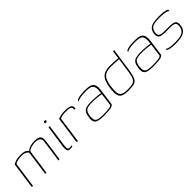

<svg xmlns="http://www.w3.org/2000/svg" viewBox="222 -1501 2505 2505"><g transform="rotate(-45 1475.0 -248.5)"><path d="M56 0Q48 0 45.5 -3Q43 -6 44 -14L93 -367Q100 -372 111 -377.5Q122 -383 139 -389Q156 -395 181 -398.5Q206 -402 242 -402Q272 -402 294 -396.5Q316 -391 331 -379.5Q346 -368 353 -351H344Q353 -363 368.5 -373Q384 -383 403 -389.5Q422 -396 443.5 -399.5Q465 -403 486 -403Q534 -403 560 -392Q586 -381 594 -358Q602 -335 597 -299L557 -14Q557 -9 555 -6Q553 -3 550 -1.5Q547 0 542 0H533Q544 -75 554.5 -149.5Q565 -224 575 -299Q582 -346 559 -365.5Q536 -385 484 -385Q461 -385 432 -379Q403 -373 381 -361.5Q359 -350 357 -334L310 0H288L335 -334Q337 -352 308.5 -368Q280 -384 238 -384Q210 -384 183 -380Q156 -376 136.5 -368.5Q117 -361 113 -349L64 0Z M746 3Q712 3 705 -21Q698 -45 703 -86L748 -399H770L726 -89Q719 -43 726 -28.5Q733 -14 757 -14Q762 -14 776 -15.5Q790 -17 794 -19L792 -2Q788 -1 781 0Q774 1 765 2Q756 3 746 3ZM768 -463Q762 -463 756 -466Q750 -469 751 -479Q753 -490 758.5 -493Q764 -496 771 -496Q779 -496 785 -493.5Q791 -491 789 -479Q787 -469 780.5 -466Q774 -463 768 -463Z M892 0H886Q879 0 875 -3.5Q871 -7 872 -16L923 -379Q942 -385 972.5 -393.5Q1003 -402 1054 -402Q1098 -402 1123 -395Q1148 -388 1158.5 -376.5Q1169 -365 1170.5 -351Q1172 -337 1170 -322H1148L1149 -336Q1151 -359 1135.5 -369Q1120 -379 1097 -381.5Q1074 -384 1051 -384Q1017 -384 989 -378Q961 -372 943 -364Z M1362 8Q1310 8 1278 1Q1246 -6 1230 -21Q1214 -36 1210.5 -60Q1207 -84 1212 -118Q1219 -169 1236 -196Q1253 -223 1287 -233Q1321 -243 1377 -243Q1402 -243 1429.5 -241.5Q1457 -240 1482 -238Q1507 -236 1524.5 -233.5Q1542 -231 1548 -229Q1557 -284 1551.5 -316Q1546 -348 1529 -363Q1512 -378 1485.5 -382.5Q1459 -387 1426 -387Q1393 -387 1359.5 -384Q1326 -381 1300 -374Q1274 -367 1263 -355L1265 -362Q1267 -379 1281.5 -385Q1296 -391 1308 -394Q1326 -399 1358 -402Q1390 -405 1421 -405Q1462 -405 1493.5 -400.5Q1525 -396 1545 -380.5Q1565 -365 1573 -333.5Q1581 -302 1573 -247L1544 -36Q1541 -13 1502 -2.5Q1463 8 1362 8ZM1364 -9Q1450 -9 1485 -16.5Q1520 -24 1523 -40L1545 -210Q1538 -214 1512 -217.5Q1486 -221 1454.5 -224Q1423 -227 1399 -227Q1345 -227 1311 -221.5Q1277 -216 1259.5 -193Q1242 -170 1235 -119Q1230 -82 1236 -57.5Q1242 -33 1271 -21Q1300 -9 1364 -9Z M1827 2Q1761 2 1724.5 -13Q1688 -28 1677.5 -71.5Q1667 -115 1679 -203Q1691 -284 1717 -326.5Q1743 -369 1784.5 -384.5Q1826 -400 1883 -400Q1898 -400 1922.5 -399Q1947 -398 1972 -396.5Q1997 -395 2016 -393.5Q2035 -392 2040 -391L2028 -384L2045 -505H2066L2022 -201Q2012 -132 2000 -91.5Q1988 -51 1968 -30.5Q1948 -10 1914 -4Q1880 2 1827 2ZM1823 -16Q1874 -16 1905.5 -22Q1937 -28 1955 -46.5Q1973 -65 1983 -100.5Q1993 -136 2001 -196L2027 -375Q2013 -376 1986.5 -377.5Q1960 -379 1932 -380.5Q1904 -382 1882 -382Q1828 -382 1791 -367Q1754 -352 1732.5 -312.5Q1711 -273 1701 -199Q1691 -123 1698 -84Q1705 -45 1735.5 -30.5Q1766 -16 1823 -16Z M2274 8Q2222 8 2190 1Q2158 -6 2142 -21Q2126 -36 2122.5 -60Q2119 -84 2124 -118Q2131 -169 2148 -196Q2165 -223 2199 -233Q2233 -243 2289 -243Q2314 -243 2341.5 -241.5Q2369 -240 2394 -238Q2419 -236 2436.5 -233.5Q2454 -231 2460 -229Q2469 -284 2463.5 -316Q2458 -348 2441 -363Q2424 -378 2397.5 -382.5Q2371 -387 2338 -387Q2305 -387 2271.5 -384Q2238 -381 2212 -374Q2186 -367 2175 -355L2177 -362Q2179 -379 2193.5 -385Q2208 -391 2220 -394Q2238 -399 2270 -402Q2302 -405 2333 -405Q2374 -405 2405.5 -400.5Q2437 -396 2457 -380.5Q2477 -365 2485 -333.5Q2493 -302 2485 -247L2456 -36Q2453 -13 2414 -2.5Q2375 8 2274 8ZM2276 -9Q2362 -9 2397 -16.5Q2432 -24 2435 -40L2457 -210Q2450 -214 2424 -217.5Q2398 -221 2366.5 -224Q2335 -227 2311 -227Q2257 -227 2223 -221.5Q2189 -216 2171.5 -193Q2154 -170 2147 -119Q2142 -82 2148 -57.5Q2154 -33 2183 -21Q2212 -9 2276 -9Z M2693 5Q2680 5 2655.5 4Q2631 3 2605 -1Q2579 -5 2561 -14Q2555 -17 2553 -19.5Q2551 -22 2551 -27Q2551 -32 2552 -40Q2567 -28 2595 -22Q2623 -16 2651.5 -14.5Q2680 -13 2696 -13Q2734 -13 2766 -16.5Q2798 -20 2823.5 -30.5Q2849 -41 2865 -62Q2881 -83 2886 -117Q2894 -169 2869.5 -183Q2845 -197 2798 -197H2705Q2674 -197 2644 -201.5Q2614 -206 2596.5 -225.5Q2579 -245 2585 -290Q2592 -340 2619.5 -364.5Q2647 -389 2690.5 -396.5Q2734 -404 2789 -404Q2809 -404 2837.5 -402.5Q2866 -401 2894 -395Q2908 -393 2918 -389.5Q2928 -386 2933.5 -381.5Q2939 -377 2937 -370L2935 -354Q2926 -365 2908 -371Q2890 -377 2867.5 -380.5Q2845 -384 2821 -385Q2797 -386 2776 -386Q2737 -386 2700.5 -381Q2664 -376 2638.5 -356.5Q2613 -337 2606 -291Q2601 -256 2613 -240Q2625 -224 2650 -219.5Q2675 -215 2708 -215H2796Q2832 -215 2859.5 -209Q2887 -203 2900.5 -182Q2914 -161 2907 -115Q2900 -65 2870 -39Q2840 -13 2794 -4Q2748 5 2693 5Z"/></g></svg>

Font: Genos Thin Thin
Style: Italic
Weight: 250
Italic angle: -8°
Version: Version 1.010